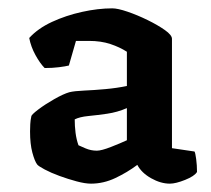

<svg xmlns="http://www.w3.org/2000/svg" viewBox="-20 -784 505 460"><path d="M198 -344Q184 -344 163.5 -349.5Q143 -355 122.5 -362.5Q102 -370 87 -378Q72 -386 69 -390Q63 -398 57.5 -418.5Q52 -439 52 -469Q52 -477 52.5 -486.5Q53 -496 55 -505Q55 -509 71.5 -521.5Q88 -534 110 -546.5Q132 -559 146 -563Q158 -566 181.5 -567Q205 -568 232.5 -570.5Q260 -573 284 -578V-660Q267 -671 244.5 -678.5Q222 -686 193 -686H162L145 -627Q137 -625 121.5 -623Q106 -621 87 -621Q76 -632 65 -652Q54 -672 50 -693Q71 -716 104.5 -731.5Q138 -747 176.5 -755.5Q215 -764 249 -764Q262 -764 285.5 -756Q309 -748 333.5 -736Q358 -724 375 -712Q392 -700 392 -691V-429L446 -421Q448 -418 450 -403Q452 -388 452 -372Q446 -362 423.5 -353Q401 -344 387 -344Q365 -344 342 -357Q319 -370 309 -389Q285 -371 256.5 -357.5Q228 -344 198 -344ZM212 -423Q223 -423 246 -432Q269 -441 284 -448V-525Q261 -515 236.5 -511.5Q212 -508 191.5 -506Q171 -504 159 -498Q159 -482 161 -466Q163 -450 168 -436Q172 -434 185 -428.5Q198 -423 212 -423Z"/></svg>

Font: Texturina Black
Style: Regular
Weight: 900
Designer: Guillermo Torres Carreño
Foundry: Omnibus-Type
Version: Version 1.002; ttfautohint (v1.8.3)